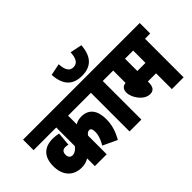

<svg xmlns="http://www.w3.org/2000/svg" viewBox="-121 -1296 1719 1719"><g transform="rotate(-45 738.5 -437.0)"><path d="M684 -489V-622H0V-489H287V-253C269 -229 243 -209 215 -209C190 -209 173 -226 173 -257C173 -291 190 -308 220 -308C232 -308 245 -306 255 -303L267 -432C244 -438 219 -441 195 -441C89 -441 23 -385 23 -262C23 -139 95 -73 195 -73C232 -73 261 -82 287 -98V0H437V-235C446 -251 461 -264 478 -264C498 -264 507 -250 507 -213C507 -170 491 -130 464 -83L598 -20C642 -96 657 -160 657 -225C657 -334 611 -400 515 -400C484 -400 459 -393 437 -379V-489Z M967 -851 854 -874C850 -798 827 -761 778 -761C730 -761 707 -798 703 -874L591 -851C600 -708 669 -652 778 -652C887 -652 957 -708 967 -851ZM876 -489H942V-622H672V-489H726V0H876Z M1411 -489H1477V-622H930V-489H1008V-332C965 -328 952 -299 952 -265C952 -199 1018 -105 1093 -105C1138 -105 1158 -132 1158 -188V-200H1262V0H1411ZM1261 -489V-333H1158V-489Z"/></g></svg>

Font: Noto Sans Devanagari ExtraCondensed Black
Style: Regular
Weight: 900
Width: 2
Designer: Jelle Bosma - Monotype Design Team
Foundry: Monotype Imaging Inc.
Version: Version 2.004